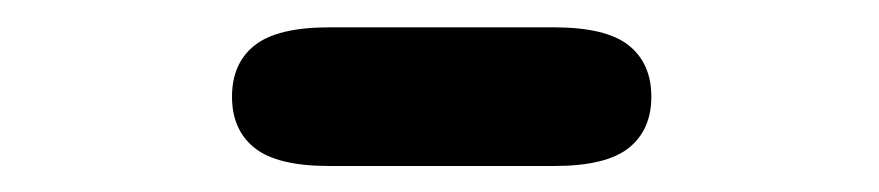

<svg xmlns="http://www.w3.org/2000/svg" viewBox="-20 -362 659 144"><path d="M154 -289.5Q154 -314.5 171 -328Q188 -341.5 227 -341.5H395.5Q434.5 -341.5 451.5 -328Q468.5 -314.5 468.5 -289.5Q468.5 -264.5 451.5 -251Q434.5 -237.5 395.5 -237.5H227Q188 -237.5 171 -251Q154 -264.5 154 -289.5Z"/></svg>

Font: Sono ExtraLight Monospace SemiBold
Style: Regular
Weight: 600
Version: Version 2.112